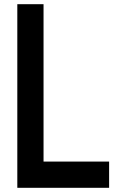

<svg xmlns="http://www.w3.org/2000/svg" viewBox="-20 -895 602 915"><path d="M62.5 -875H187.5V-125H500V0H62.5Z"/></svg>

Font: Oldtimer
Style: Regular
Weight: 400
Designer: GGBotNet
Foundry: GGBotNet
Version: 1.00